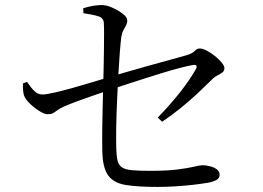

<svg xmlns="http://www.w3.org/2000/svg" viewBox="-20 -770 1040 760"><path d="M309.2 -737.2Q329.2 -743.7 348.5 -746.9Q367.8 -750 383.1 -750Q401.3 -750 425 -739.5Q448.8 -728.9 466.2 -715.3Q483.7 -701.6 483.7 -689.7Q483.7 -678.2 478.8 -669.5Q473.9 -660.7 468.3 -650.4Q462.8 -640.1 460.4 -625Q457.4 -603 454.2 -562.4Q451 -521.8 448.3 -471.3Q445.6 -420.8 443.2 -367.8Q440.9 -314.7 440.1 -267Q439.3 -219.4 440.1 -184.3Q440.9 -153.7 445 -135.4Q449.1 -117 462 -108Q474.8 -99 501.6 -96.4Q528.4 -93.8 574 -93.8Q643.3 -93.8 684.9 -99.4Q726.5 -104.9 748.9 -110.4Q771.2 -115.9 782.1 -115.9Q795.7 -115.9 811.4 -111.9Q827.2 -107.9 838.3 -99.7Q849.4 -91.5 849.4 -77.8Q849.4 -64.4 836.1 -57.3Q822.7 -50.2 802.7 -46.6Q780.3 -42.8 746.1 -38.7Q711.9 -34.7 674.8 -32.4Q637.6 -30.1 603.9 -30.1Q525.8 -30.1 477.9 -37.8Q430 -45.6 408.3 -75.5Q386.5 -105.4 385 -170.6Q384.2 -210.6 384.7 -259Q385.2 -307.3 386.5 -353.2Q387.8 -399.1 388.5 -431.3Q389.3 -463.5 390.2 -499.6Q391.1 -535.6 391.4 -570.7Q391.7 -605.7 391.9 -634.5Q392.1 -663.2 390.9 -680Q389.7 -699.4 368.2 -705.9Q346.7 -712.5 310.2 -717.8ZM87.3 -445.6Q102 -423.5 115.8 -409.7Q129.7 -396 148.2 -396Q162.6 -396 195.2 -403.4Q227.8 -410.8 267.6 -422Q307.4 -433.1 344.2 -444.3Q381 -455.5 404 -462.3Q433.2 -471.1 475.8 -483.5Q518.4 -495.9 564.6 -508.8Q610.9 -521.7 652.1 -533Q693.4 -544.3 719.7 -551.8Q741.2 -558.3 750.5 -568.2Q759.7 -578.1 770.6 -578.1Q782.1 -578.1 798.5 -569.6Q814.9 -561 830.8 -548.3Q846.8 -535.6 857.5 -522.4Q868.3 -509.2 868.3 -499.7Q868.3 -489.4 860 -483.2Q851.8 -476.9 839.8 -470.8Q827.8 -464.7 816.5 -452.9Q795.8 -432.4 765.4 -403.6Q735 -374.8 698.5 -345Q662.1 -315.1 621.6 -288L604.6 -304.9Q652.2 -353.4 692.2 -404.2Q732.2 -455.1 754.8 -495.5Q760.4 -505.3 757.5 -510Q754.5 -514.7 743.5 -512.7Q725 -509.7 692.1 -501.1Q659.3 -492.5 620.1 -480.5Q581 -468.5 540.9 -455.5Q500.7 -442.5 465.9 -431.3Q431.1 -420.1 408.5 -411.9Q383.7 -403.9 352.1 -392.8Q320.4 -381.7 288.9 -370.4Q257.5 -359 233.2 -348.2Q215.7 -340.2 206.5 -333.2Q197.3 -326.3 189.6 -322Q181.8 -317.8 167.5 -317.8Q156.8 -317.8 137.5 -329.5Q118.2 -341.1 101.1 -357.1Q84 -373.1 77.4 -386.8Q72.5 -397.1 71.5 -411.4Q70.4 -425.7 70.8 -440Z"/></svg>

Font: Noto Serif KR
Style: Regular
Weight: 200
Designer: Ryoko NISHIZUKA 西塚涼子 (kana & ideographs); Frank Grießhammer (Latin, Greek & Cyrillic); Wenlong ZHANG 张文龙 (bopomofo); San
Foundry: Adobe
Version: Version 2.001;hotconv 1.1.0;makeotfexe 2.6.0